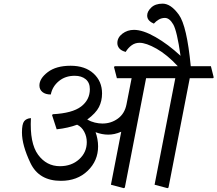

<svg xmlns="http://www.w3.org/2000/svg" viewBox="-20 -1007 1174 1037"><path d="M1134.3 -588.9 1130.9 -584.5H1004.9L890.1 5.9L884.8 9.3L814.9 -9.3L926.8 -584.5H769L654.3 5.9L648.9 9.3L579.1 -9.3L634.8 -295.4Q615.2 -287.1 598.1 -283.4Q581.1 -279.8 564.5 -279.8Q547.9 -279.8 530.3 -283.2Q512.7 -286.6 496.1 -293Q502.4 -276.4 506.1 -256.1Q509.8 -235.8 509.8 -216.8Q509.8 -138.7 453.6 -84.5Q397.5 -30.3 309.1 -30.3Q190.4 -30.3 144.5 -126.5Q98.6 -222.7 98.6 -291.5Q98.6 -336.9 110.4 -352.1Q122.1 -367.2 147 -369.1Q140.1 -233.9 185.5 -171.6Q231 -109.4 303.7 -109.4Q366.2 -109.4 407.5 -146.7Q448.7 -184.1 448.7 -239.3Q448.7 -269.5 434.8 -295.7Q420.9 -321.8 396.5 -333.5Q373 -324.7 345.5 -318.4Q317.9 -312 286.1 -308.6L261.2 -385.3L265.1 -390.1Q370.6 -395.5 418 -431.6Q465.3 -467.8 465.3 -525.4Q465.3 -560.5 442.9 -579.1Q420.4 -597.7 383.3 -597.7Q332.5 -597.7 297.6 -568.6Q262.7 -539.6 254.4 -496.6Q225.6 -496.6 209.2 -510Q192.9 -523.4 192.9 -545.4Q192.9 -583 238 -617.4Q283.2 -651.9 361.3 -651.9Q439.5 -651.9 485.4 -609.9Q531.2 -567.9 531.2 -502.4Q531.2 -461.9 514.6 -429Q498 -396 451.2 -361.3Q470.7 -350.1 492.2 -345Q513.7 -339.8 533.2 -339.8Q580.1 -339.8 616.7 -366.5Q653.3 -393.1 663.1 -442.9L690.9 -584.5H611.3L595.7 -645L599.6 -649.4H940.4Q882.3 -711.9 825.7 -743.9Q769 -775.9 733.4 -775.9Q710 -775.9 691.2 -762.5Q672.4 -749 658.7 -726.6Q635.3 -732.9 624.5 -745.6Q613.8 -758.3 613.8 -774.4Q613.8 -804.2 640.9 -825Q668 -845.7 703.6 -845.7Q752 -845.7 819.8 -806.9Q887.7 -768.1 955.1 -705.6Q936 -839.8 915.8 -875Q895.5 -910.2 870.6 -910.2Q853 -910.2 838.1 -901.6Q823.2 -893.1 811 -879.4Q795.4 -885.7 785.2 -896.5Q774.9 -907.2 774.9 -923.3Q774.9 -945.3 796.9 -966.3Q818.8 -987.3 858.4 -987.3Q902.8 -987.3 946 -927.5Q989.3 -867.7 1010.3 -649.4H1119.1Z"/></svg>

Font: Sitara
Style: Italic
Weight: 400
Italic angle: -11°
Designer: Neelakash Kshetrimayum
Foundry: Neelakash Kshetrimayum
Version: Version 1.000;PS Version 1.000;PS 1.0;hotconv 1.;hotconv 1.0